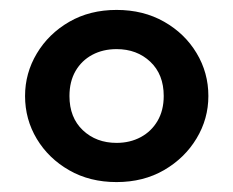

<svg xmlns="http://www.w3.org/2000/svg" viewBox="-20 -718 470 387"><path d="M215 -351Q161 -351 119.5 -374.8Q78 -398.5 54.2 -438Q30.5 -477.5 30.5 -524.5Q30.5 -570.5 54.2 -610.2Q78 -650 119.5 -674Q161 -698 215 -698Q269 -698 310.8 -674.2Q352.5 -650.5 376.2 -611Q400 -571.5 400 -524.5Q400 -478.5 376.2 -439Q352.5 -399.5 310.8 -375.2Q269 -351 215 -351ZM215 -430Q242 -430 263.5 -441.5Q285 -453 297.5 -474.2Q310 -495.5 310 -524.5Q310 -568 283 -593.5Q256 -619 215 -619Q187.5 -619 166 -607.5Q144.5 -596 132.2 -574.8Q120 -553.5 120 -524.5Q120 -481 147 -455.5Q174 -430 215 -430Z"/></svg>

Font: Geologica Thin Roman Medium
Style: Regular
Weight: 500
Version: Version 1.010;gftools[0.9.28]